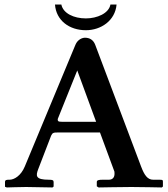

<svg xmlns="http://www.w3.org/2000/svg" viewBox="-20 -824 739 845"><path d="M148 -79 205 -227C211 -240 216 -241 236 -241H420L482 -73C484 -70 484 -64 484 -59C484 -44 476 -33 459 -33H432C414 -33 406 -31 406 -23V-4L414 1C414 1 522 -1 558 -1C596 -1 692 1 692 1L697 -3V-23C697 -31 697 -33 682 -33H654C629 -33 615 -54 601 -91L399 -627C391 -648 375 -658 354 -658C343 -658 322 -651 312 -627L89 -91C72 -50 42 -33 22 -33C10 -33 2 -33 2 -23V-2L10 1C10 1 70 -1 95 -1C119 -1 211 1 211 1L216 -3V-23C216 -31 211 -33 195 -33C136 -33 137 -50 148 -79ZM253 -288C235 -288 234 -291 234 -300L320 -514L403 -288ZM493 -804H466C459 -765 407 -743 358 -743C305 -743 258 -765 250 -804H222C227 -734 285 -691 358 -691C424 -691 487 -733 493 -804Z"/></svg>

Font: Libertinus Serif Semibold
Style: Regular
Weight: 600
Designer: Philipp H. Poll, Khaled Hosny
Foundry: Caleb Maclennan
Version: Version 7.050;RELEASE